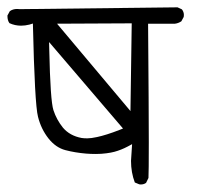

<svg xmlns="http://www.w3.org/2000/svg" viewBox="-22 -570 542 516"><path d="M356 -74.2Q364.7 -74.2 370.6 -78.6L377 -91.8Q377.9 -105.5 377.9 -187.7Q377.9 -270 376 -506.3H448.2Q457 -507.3 465.3 -512.7L471.7 -524.4Q472.2 -526.4 472.2 -529.8Q472.2 -538.1 466.8 -544.9L455.1 -550.3L31.2 -545.4Q26.9 -545.9 23.9 -545.9Q12.7 -545.9 4.4 -540L-2 -528.3Q-2 -527.3 -2 -526.9Q-2 -515.1 3.4 -507.8Q18.1 -501 34.7 -501Q45.4 -501 57.1 -503.9L66.4 -506.8Q71.3 -290 80.1 -256.3Q88.4 -223.1 108.4 -197.8Q127.9 -173.3 153.8 -166.5Q179.7 -159.7 209.5 -157.2Q221.2 -156.2 235.8 -156.2Q250.5 -156.2 263.7 -158Q276.9 -159.7 285.6 -162.1Q303.7 -167 321.3 -176.3L333 -182.6L330.1 -137.7Q330.1 -106.4 340.3 -79.6L352.1 -74.7Q354 -74.2 356 -74.2ZM238.8 -201.7Q222.7 -198.2 212.9 -198.2Q203.1 -198.2 197.3 -199.2Q165.5 -205.1 147 -227.1Q129.9 -248.5 121.6 -273.9Q113.3 -299.3 110.4 -436.5L109.9 -457L308.6 -224.6L298.8 -220.7Q263.7 -207 238.8 -201.7ZM332 -507.3 328.6 -271.5 131.3 -506.3Z"/></svg>

Font: Bakudai
Style: ExtraLight
Weight: 200
Version: Version 1.48